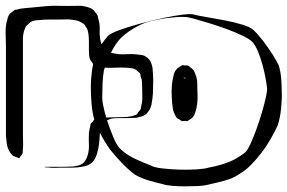

<svg xmlns="http://www.w3.org/2000/svg" viewBox="-36 -589 1015 678"><path d="M959 -262Q960 -240 956.5 -205Q953 -170 944 -145Q934 -123 919 -97Q904 -71 886 -48Q870 -27 851.5 -8Q833 11 810 25Q788 41 753 50Q718 59 695 64Q684 67 662.5 68Q641 69 616.5 69Q592 69 570.5 67Q549 65 538 61Q516 56 490 48.5Q464 41 441 28Q419 12 395.5 -12.5Q372 -37 354 -59Q344 -73 334.5 -88.5Q325 -104 317 -120Q316 -114 316 -107Q315 -91 313 -75.5Q311 -60 306 -45Q304 -38 300 -30Q296 -22 291 -17Q278 -4 258 -1Q239 3 219.5 3Q200 3 181 3Q171 3 161 3.5Q151 4 141 3Q136 2 125 2Q124 1 123 1.5Q122 2 122 1Q122 0 126 0Q130 0 131 0H155Q172 0 189 0Q206 0 222 -1Q230 -2 239 -4Q248 -6 255 -11Q262 -16 266.5 -24Q271 -32 273 -39Q279 -58 278 -79Q277 -100 278 -119Q279 -126 280 -132Q281 -138 283 -145Q283 -147 283.5 -149.5Q284 -152 285 -153Q286 -155 288 -156.5Q290 -158 291 -159Q294 -164 297 -167Q290 -191 287.5 -220.5Q285 -250 285 -268Q284 -286 286 -313Q288 -340 293 -363Q292 -364 291 -366Q290 -368 289 -369Q288 -371 286 -373Q284 -375 283 -377Q279 -385 278.5 -395.5Q278 -406 278 -414Q278 -428 278 -442.5Q278 -457 276 -471L273 -484Q272 -487 270.5 -489.5Q269 -492 267 -494Q266 -496 264.5 -499Q263 -502 261 -503Q258 -506 254 -508Q250 -510 247 -512Q242 -515 235 -516.5Q228 -518 221 -519Q209 -521 196 -520.5Q183 -520 171 -520Q154 -520 136.5 -520Q119 -520 102 -518Q95 -518 86.5 -516.5Q78 -515 72 -511Q70 -510 67 -507Q64 -504 62 -502L55 -496Q54 -494 53 -490Q52 -486 50 -483Q45 -468 45 -450.5Q45 -433 45 -417V-110Q45 -99 45.5 -87.5Q46 -76 45 -65Q44 -61 44.5 -56.5Q45 -52 44 -49Q43 -45 40 -41.5Q37 -38 35 -35Q34 -34 34 -32.5Q34 -31 32 -31Q31 -30 27 -32Q23 -34 21 -34Q19 -36 16 -36.5Q13 -37 11 -38Q8 -40 3.5 -45.5Q-1 -51 -3 -55Q-10 -67 -12 -82Q-14 -97 -15 -110V-425Q-15 -446 -16 -467.5Q-17 -489 -13 -510Q-11 -518 -8.5 -526.5Q-6 -535 -1 -541Q1 -543 3.5 -544.5Q6 -546 7 -547L16 -554Q18 -555 21.5 -555Q25 -555 27 -556Q38 -559 49.5 -560Q61 -561 72 -562Q85 -563 98 -564.5Q111 -566 124 -567Q144 -569 165 -568.5Q186 -568 206 -568Q222 -568 239.5 -568.5Q257 -569 273 -564Q277 -563 283 -560.5Q289 -558 292 -555Q296 -553 300 -546Q302 -544 304 -541.5Q306 -539 307 -537Q309 -534 309.5 -530.5Q310 -527 311 -523Q317 -504 316 -484Q315 -464 319 -444Q321 -437 323 -432V-433Q328 -441 333.5 -448Q339 -455 345 -462Q354 -471 385 -482.5Q416 -494 457 -505Q498 -516 539 -525Q580 -534 611 -537.5Q642 -541 651 -537Q662 -534 691.5 -529Q721 -524 755.5 -517.5Q790 -511 819.5 -502Q849 -493 860 -482Q875 -468 893 -444.5Q911 -421 926 -397.5Q941 -374 948 -359Q955 -337 957 -311Q959 -285 959 -262ZM504 -259Q503 -249 502 -239.5Q501 -230 499 -220Q498 -215 495.5 -208.5Q493 -202 490 -198Q487 -195 484 -190.5Q481 -186 477 -184Q470 -179 461.5 -177Q453 -175 445 -173Q430 -172 415 -172Q400 -172 386 -172Q378 -172 368.5 -171.5Q359 -171 351 -168Q346 -166 342 -164Q352 -134 364 -105Q376 -76 388 -64Q411 -42 442.5 -27.5Q474 -13 496 -5Q507 2 535.5 5.5Q564 9 598 10Q632 11 660.5 9Q689 7 700 3Q723 -1 746.5 -8Q770 -15 792 -26Q814 -38 830 -51Q839 -60 849.5 -83Q860 -106 870.5 -135.5Q881 -165 889.5 -194Q898 -223 903 -246Q908 -269 907 -278Q906 -289 902 -311.5Q898 -334 891 -360Q884 -386 874.5 -408.5Q865 -431 854 -442Q845 -451 821.5 -462.5Q798 -474 767 -485.5Q736 -497 705 -506.5Q674 -516 650.5 -522.5Q627 -529 618 -529Q602 -530 585.5 -528.5Q569 -527 552 -525Q530 -522 501 -515.5Q472 -509 447 -495Q432 -487 418.5 -477.5Q405 -468 392 -456Q382 -446 372.5 -432Q363 -418 356 -403Q361 -401 369 -400Q388 -396 407.5 -397.5Q427 -399 446 -397Q454 -396 463 -395Q472 -394 479 -389Q491 -382 496.5 -369.5Q502 -357 503 -344Q505 -324 505 -303Q505 -282 504 -259ZM655 -324Q660 -311 660.5 -297Q661 -283 661 -269Q662 -254 661.5 -238.5Q661 -223 658 -208Q656 -200 653 -190.5Q650 -181 644 -174Q641 -171 635.5 -167.5Q630 -164 627 -162Q625 -161 621.5 -161.5Q618 -162 615 -162Q614 -162 611 -161.5Q608 -161 606 -161Q605 -162 603 -163.5Q601 -165 599 -166L589 -172Q586 -175 583.5 -180.5Q581 -186 579 -190Q575 -198 574 -207.5Q573 -217 572 -225Q570 -246 570 -267.5Q570 -289 574 -309Q576 -320 579 -330Q582 -340 592 -349Q596 -351 600.5 -354.5Q605 -358 609 -359L617 -358Q620 -358 623.5 -358Q627 -358 629 -357Q631 -356 632.5 -354.5Q634 -353 635 -352Q638 -350 641 -347.5Q644 -345 646 -343Q649 -339 651.5 -333.5Q654 -328 655 -324ZM325 -241Q326 -220 339 -174Q358 -175 376 -175Q394 -175 412 -176Q420 -177 426 -178Q432 -179 439 -182L447 -185Q449 -187 450.5 -189.5Q452 -192 453 -194Q459 -200 460 -203Q462 -206 462 -209.5Q462 -213 463 -216Q467 -231 466.5 -246.5Q466 -262 466 -277Q466 -288 465.5 -298.5Q465 -309 461 -319Q460 -321 460 -324.5Q460 -328 458 -330Q457 -332 454 -334Q451 -336 449 -338Q448 -339 446 -341Q444 -343 442 -344Q435 -348 426 -348.5Q417 -349 409 -350Q390 -351 371.5 -350Q353 -349 334 -350Q332 -345 331 -341Q327 -319 326 -291.5Q325 -264 325 -241ZM618 -311Q620 -311 620 -310Q620 -311 617 -313.5Q614 -316 614 -316Q611 -316 614 -313Q616 -313 618 -311Z"/></svg>

Font: Rubik Vinyl
Style: Regular
Weight: 400
Designer: Hubert and Fischer, NaN
Foundry: Hubert and Fischer, NaN
Version: Version 2.200